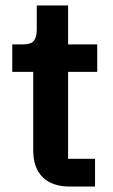

<svg xmlns="http://www.w3.org/2000/svg" viewBox="-20 -685 414 705"><path d="M329 0H237Q171 0 136.5 -34.5Q102 -69 102 -133V-421H25V-522H65Q94 -522 104.5 -535.5Q115 -549 115 -576V-665H230V-522H337V-421H230V-102H329Z"/></svg>

Font: IBM Plex Sans SemiBold
Style: Regular
Weight: 600
Designer: Mike Abbink, Paul van der Laan, Pieter van Rosmalen
Foundry: Bold Monday
Version: Version 3.201